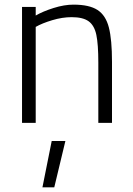

<svg xmlns="http://www.w3.org/2000/svg" viewBox="-20 -530 573 828"><path d="M75 -500H134V-463Q165 -481 211 -495.5Q257 -510 297 -510Q365 -510 400.5 -487Q436 -464 449.5 -411.5Q463 -359 463 -263V0H404V-260Q404 -339 395.5 -379.5Q387 -420 362.5 -438Q338 -456 289 -456Q249 -456 205.5 -443Q162 -430 134 -414V0H75ZM203 78H262L214 278H163Z"/></svg>

Font: Cairo Light
Style: Regular
Weight: 300
Designer: Mohamed Gaber, Accademia di Belle Arti di Urbino and others
Foundry: Kief Type Foundry, Accademia di Belle Arti di Urbino and others
Version: Version 3.011